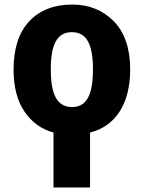

<svg xmlns="http://www.w3.org/2000/svg" viewBox="-20 -576 626 836"><path d="M294.9 -556.2C215.3 -556.2 152.8 -531.7 107.4 -483.4C62 -434.6 39.1 -364.7 39.1 -273.9C39.1 -198.2 54.7 -136.7 86.4 -90.3C118.2 -43.5 160.2 -13.2 212.9 1V240.2H372.1V1C481.4 -25.9 546.9 -122.1 546.9 -273.9C546.9 -364.7 522.9 -434.6 475.6 -483.4C427.7 -531.7 367.7 -556.2 294.9 -556.2ZM293 -436C357.9 -436 384.8 -381.8 384.8 -273.9C384.8 -166 358.9 -109.9 293.9 -109.9C227.5 -109.9 201.2 -166 201.2 -273.9C201.2 -381.8 228 -436 293 -436Z"/></svg>

Font: Avrile Sans
Style: Bold
Weight: 700
Designer: Monotype Design Team, Google (font), Stefan Peev (BGR Cyrillic), Cristiano Sobral (main changes)
Foundry: The Avrile Sans Project Authors
Version: Version 3.110